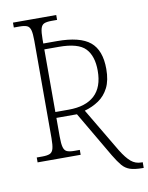

<svg xmlns="http://www.w3.org/2000/svg" viewBox="-91 -780 747 966"><g transform="rotate(-10 282.0 -297.0)"><path d="M559 120Q518 120 494.5 112Q471 104 454.5 84.5Q438 65 417 30L280 -204H175V-108Q175 -72 180 -54Q185 -36 198 -30.5Q211 -25 235 -25H263V0H43V-25H72Q96 -25 109.5 -30.5Q123 -36 128 -54Q133 -72 133 -108V-605Q133 -642 128 -660Q123 -678 110 -683.5Q97 -689 72 -689H43V-714H264V-689H236Q211 -689 198 -683.5Q185 -678 180 -660Q175 -642 175 -605V-584H245Q362 -584 413.5 -541.5Q465 -499 465 -403Q465 -345 446 -307.5Q427 -270 394.5 -248Q362 -226 322 -215L456 11Q482 53 504.5 72Q527 91 557 91H564V120ZM243 -234Q330 -234 375.5 -276Q421 -318 421 -402Q421 -477 384.5 -515.5Q348 -554 249 -554H175V-234Z"/></g></svg>

Font: Noto Serif SemiCondensed ExtraLight
Style: Regular
Weight: 200
Width: 4
Designer: Monotype Design Team
Foundry: Monotype Imaging Inc.
Version: Version 2.014